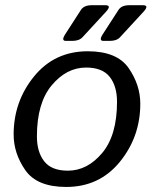

<svg xmlns="http://www.w3.org/2000/svg" viewBox="-20 -721 601 749"><path d="M33.2 -196.3Q33.2 -325.2 113 -423.1Q192.9 -521 322.3 -521Q436.5 -521 481.9 -455.3Q527.3 -389.6 527.3 -316.4Q527.3 -187.5 447.5 -89.6Q367.7 8.3 238.3 8.3Q124 8.3 78.6 -57.4Q33.2 -123 33.2 -196.3ZM124 -189Q124 -127.9 152.6 -91.6Q181.2 -55.2 244.6 -55.2Q320.8 -55.2 378.7 -124.3Q436.5 -193.4 436.5 -323.7Q436.5 -384.8 408 -421.1Q379.4 -457.5 315.9 -457.5Q239.7 -457.5 181.9 -388.4Q124 -319.3 124 -189ZM383.3 -561.5Q364.3 -561.5 380.9 -587.4L442.4 -682.6Q454.1 -700.7 484.9 -700.7H537.1Q563.5 -700.7 540 -675.3L448.2 -575.7Q435.1 -561.5 408.7 -561.5ZM236.8 -561.5Q217.8 -561.5 234.4 -587.4L295.9 -682.6Q307.6 -700.7 338.4 -700.7H390.6Q417 -700.7 393.6 -675.3L301.8 -575.7Q288.6 -561.5 262.2 -561.5Z"/></svg>

Font: Istok
Style: Italic
Weight: 500
Italic angle: -13°
Designer: Andrey V. Panov
Foundry: Andrey V. Panov
Version: Version 1.0.3